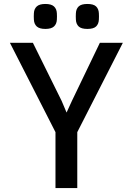

<svg xmlns="http://www.w3.org/2000/svg" viewBox="-20 -949 670 969"><path d="M30 -733H146L291 -440L316 -381L343 -440L484 -733H600L370 -282V0H260V-282ZM209 -803Q179 -803 165.5 -815.5Q152 -828 151 -850Q150 -866 151 -882Q152 -904 165.5 -916.5Q179 -929 209 -929Q239 -929 252.5 -916.5Q266 -904 267 -882Q268 -866 267 -850Q266 -828 252.5 -815.5Q239 -803 209 -803ZM421 -803Q390 -803 377 -815.5Q364 -828 363 -850Q362 -866 363 -882Q364 -904 377 -916.5Q390 -929 421 -929Q452 -929 465 -916.5Q478 -904 479 -882Q480 -866 479 -850Q478 -828 465 -815.5Q452 -803 421 -803Z"/></svg>

Font: Kreadon Light
Style: Bold
Weight: 600
Designer: Reiya WATANABE
Foundry: StudioGnu
Version: Version 1.003; ttfautohint (v1.8.4.7-5d5b);gftools[0.9.32]